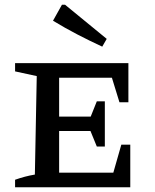

<svg xmlns="http://www.w3.org/2000/svg" viewBox="-20 -795 656 815"><path d="M495 -181H533V0H44V-32Q86 -47 128 -54L136 -472L44 -492V-527H525V-361H487L455 -465H231V-300H365L391 -365H425V-173H391L364 -239H231V-62H461ZM414 -597Q360 -622 308 -649Q256 -676 205 -707L243 -775H256L433 -630Z"/></svg>

Font: Piazzolla SC Medium
Style: Regular
Weight: 500
Designer: Juan Pablo del Peral
Foundry: Huerta Tipografica
Version: Version 1.330